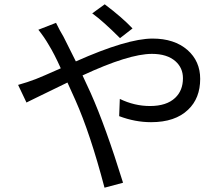

<svg xmlns="http://www.w3.org/2000/svg" viewBox="-20 -824 1040 891"><path d="M537 -647Q458 -726 408 -762L466 -804Q547 -743 595 -692ZM240 -718Q258 -681 275 -653Q301 -602 332 -539Q570 -645 688 -645Q789 -645 850 -592Q909 -540 909 -458Q909 -368 853 -315Q793 -257 681 -257Q607 -257 533 -285L536 -365Q604 -332 676 -332Q753 -332 793 -370Q829 -404 829 -461Q829 -509 794 -540Q755 -574 685 -574Q578 -574 363 -474Q383 -432 401 -392Q470 -237 551 24L465 47Q399 -204 330 -359Q319 -385 293 -441Q91 -343 103 -348L64 -430Q107 -442 146 -457Q172 -467 262 -507Q232 -574 206 -616Q186 -651 158 -686Z"/></svg>

Font: KaiGen Gothic CN Regular
Style: Regular
Weight: 400
Designer: Ryoko NISHIZUKA  (kana & ideographs); Paul D. Hunt (Latin, Greek & Cyrillic); Wenlong ZHANG  (bopomofo); Sandoll Communi
Foundry: Adobe Systems Incorporated
Version: Version 1.002.20150501